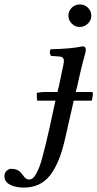

<svg xmlns="http://www.w3.org/2000/svg" viewBox="-101 -644 437 862"><path d="M244.1 -250 238.8 -231H303.2Q312 -231 314.9 -230Q315.9 -227.1 315.9 -217.8Q314.5 -206.5 311 -191.9H230L190.9 -20Q167 87.4 124 142.8Q81.1 198.2 5.9 198.2Q-31.2 198.2 -56.2 185.1Q-81.1 171.9 -81.1 147Q-81.1 131.8 -71.3 122.8Q-61.5 113.8 -49.8 113.8Q-35.6 113.8 -24.7 118.7Q-13.7 123.5 -7.6 130.6Q-1.5 137.7 3.7 145Q8.8 152.3 15.1 157.2Q21.5 162.1 28.8 162.1Q38.1 162.1 46.1 156Q54.2 149.9 62 135Q69.8 120.1 76.2 104.2Q82.5 88.4 90.3 58.3Q98.1 28.3 104.2 3.7Q110.4 -21 120.1 -64L147.9 -191.9H65.9Q64 -203.1 64 -227.1Q86.4 -231 98.1 -231H157.2L161.1 -250H162.1L176.8 -320.8Q186 -361.8 186 -369.1Q186 -388.7 168 -390.1L127.9 -393.1Q123 -399.9 122.6 -408.2Q122.1 -416.5 127 -422.9Q217.8 -424.8 271 -436Q284.2 -436 284.2 -419.9Q284.2 -414.1 281 -402.3Q277.8 -390.6 271.5 -367.2Q265.1 -343.8 259.8 -319.8ZM206.1 -574.2Q206.1 -594.2 220.9 -609.1Q235.8 -624 257.8 -624Q279.3 -624 294.2 -608.9Q309.1 -593.8 309.1 -573.2Q309.1 -553.7 293.7 -538.3Q278.3 -522.9 256.8 -522.9Q235.8 -522.9 220.9 -538.3Q206.1 -553.7 206.1 -574.2Z"/></svg>

Font: Common Serif News
Style: Italic
Weight: 450
Italic angle: -12°
Designer: Philipp H. Poll, Khaled Hosny
Foundry: Stefan Peev, Context Ltd.
Version: Version 1.026